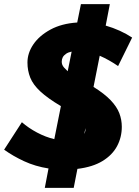

<svg xmlns="http://www.w3.org/2000/svg" viewBox="-55 -810 675 930"><path d="M-35 -85 51 -218Q83 -190 124.5 -168Q166 -146 208 -136L240 -296Q176 -334 140.5 -367Q105 -400 91.5 -434Q78 -468 78 -507Q78 -553 106.5 -595Q135 -637 189 -666.5Q243 -696 319 -701L337 -790H477L457 -686Q492 -676 525 -661Q558 -646 585 -628L517 -490Q497 -504 474 -517Q451 -530 428 -540L398 -389Q451 -356 481 -324.5Q511 -293 523 -261.5Q535 -230 535 -196Q535 -145 512 -102Q489 -59 441.5 -30Q394 -1 320 8L302 100H162L180 6Q116 -4 62 -29Q8 -54 -35 -85ZM244 -511Q244 -504 246.5 -497Q249 -490 255.5 -482.5Q262 -475 273 -465L292 -560Q276 -557 265 -549.5Q254 -542 249 -532.5Q244 -523 244 -511ZM353 -161Q355 -165 356.5 -169Q358 -173 358.5 -177Q359 -181 359 -185Q359 -186 359 -186.5Q359 -187 359 -188Q359 -189 359 -189Z"/></svg>

Font: Radio Canada
Style: Italic
Weight: 400
Italic angle: -12°
Designer: Charles Daoud, Etienne Aubert Bonn, Alexandre Saumier Demers, Jacques Le Bailly
Foundry: Radio-Canada
Version: Version 2.104;gftools[0.9.28.dev5+ged2979d]